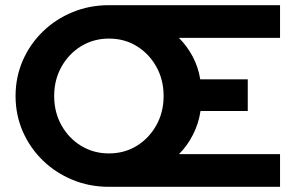

<svg xmlns="http://www.w3.org/2000/svg" viewBox="-20 -720 1140 740"><path d="M399.7 0Q324.6 0 259.3 -27Q194 -54 144.7 -102Q95.4 -150 67.7 -213.5Q40 -277 40 -350Q40 -423 67.7 -486.5Q95.4 -550 144.7 -598Q194 -646 259.3 -673Q324.6 -700 399.7 -700H1059.3V-574.1H669.4Q701.1 -542.6 722.8 -501.7Q744.4 -460.9 751.7 -414.2H934.9V-292.1H752.8Q745.7 -244.1 724 -201.4Q702.4 -158.6 669.7 -125.9H1059.3V0ZM399.7 -128.7Q459.6 -128.7 507.1 -157.9Q554.6 -187.2 582.6 -237.4Q610.6 -287.6 610.6 -350.1Q610.6 -412.5 582.6 -462.7Q554.7 -512.9 507.2 -542.1Q459.8 -571.3 400 -571.3Q340.9 -571.3 292.9 -542.1Q245 -512.8 216.9 -462.6Q188.8 -412.4 188.8 -349.9Q188.8 -287.5 216.8 -237.3Q244.8 -187.1 292.7 -157.9Q340.6 -128.7 399.7 -128.7Z"/></svg>

Font: Red Hat Display VF
Style: Regular
Weight: 300
Designer: Pentagram, MCKL
Foundry: Pentagram, MCKL
Version: Version 1.023